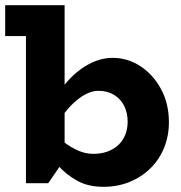

<svg xmlns="http://www.w3.org/2000/svg" viewBox="-20 -706 697 740"><path d="M0 -567V-686H220V-567ZM414 -483Q472 -483 521 -451Q570 -419 600.5 -363Q631 -307 631 -235Q631 -182 612.5 -136.5Q594 -91 560 -57.5Q526 -24 480 -5Q434 14 378 14Q319 14 276.5 -10Q234 -34 204.5 -67.5Q175 -101 154 -128V-231Q176 -203 206 -175.5Q236 -148 270.5 -130.5Q305 -113 339 -113Q370 -113 394.5 -122Q419 -131 436.5 -147.5Q454 -164 463 -187Q472 -210 472 -237Q472 -271 458.5 -298Q445 -325 419.5 -340.5Q394 -356 359 -356Q324 -356 284.5 -326.5Q245 -297 209.5 -244Q174 -191 152 -120V-229Q175 -307 217 -364Q259 -421 310.5 -452Q362 -483 414 -483ZM80 0V-686H229V-92L166 0Z"/></svg>

Font: BioRhyme ExtraBold
Style: Regular
Weight: 800
Designer: Aoife Mooney
Foundry: Aoife Mooney Type
Version: Version 1.600;gftools[0.9.33]